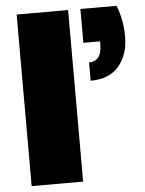

<svg xmlns="http://www.w3.org/2000/svg" viewBox="-53 -783 622 825"><g transform="rotate(-5 258.0 -370.0)"><path d="M325 -740H481Q506 -676 506 -606Q506 -528 464.5 -478.5Q423 -429 342 -429V-508Q397 -508 397 -582V-594H325ZM50 0V-740H272V0Z"/></g></svg>

Font: Poppins Black
Style: Regular
Weight: 900
Designer: Ninad Kale (Devanagari), Jonny Pinhorn (Latin)
Foundry: Indian Type Foundry
Version: Version 3.200;PS 1.000;hotconv 16.6.54;makeotf.lib2.5.65590